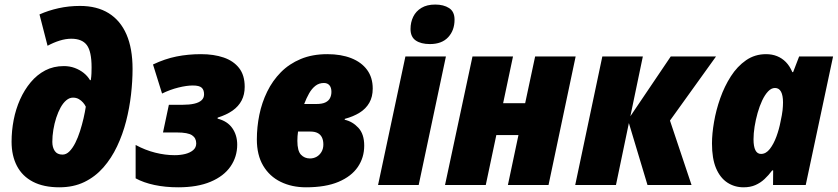

<svg xmlns="http://www.w3.org/2000/svg" viewBox="-20 -796 3604 826"><path d="M235.4 9.8Q168 9.8 122.1 -13.9Q76.2 -37.6 53 -81.8Q29.8 -126 29.8 -186.5Q29.8 -233.4 38.8 -280Q47.9 -326.7 66.4 -368.2Q85 -409.7 112.1 -442.1Q139.2 -474.6 174.8 -493.2Q210.4 -511.7 254.9 -511.7Q279.8 -511.7 301.5 -503.7Q323.2 -495.6 340.1 -482.2Q356.9 -468.8 367.2 -451.2H370.6Q373 -466.3 373.5 -480.7Q374 -495.1 374 -506.3Q374 -574.7 353.5 -602.1Q333 -629.4 286.6 -629.4Q262.7 -629.4 236.8 -621.3Q210.9 -613.3 184.6 -599.1L149.9 -733.9Q188 -751 231.9 -760.7Q275.9 -770.5 324.2 -770.5Q397 -770.5 447.5 -739.3Q498 -708 524.2 -647.7Q550.3 -587.4 550.3 -499.5Q550.3 -447.3 543.7 -389.4Q537.1 -331.5 522.5 -274.4Q507.8 -217.3 483.6 -166.3Q459.5 -115.2 424.6 -75.4Q389.6 -35.6 342.8 -12.9Q295.9 9.8 235.4 9.8ZM249 -130.9Q265.1 -130.9 278.8 -144.8Q292.5 -158.7 304 -181.4Q315.4 -204.1 324.2 -231.7Q333 -259.3 339.4 -286.9Q345.7 -314.5 349.1 -336.9Q345.2 -345.7 337.4 -354.7Q329.6 -363.8 318.8 -369.9Q308.1 -376 293.9 -376Q278.8 -376 265.1 -364.5Q251.5 -353 240.7 -333.5Q230 -314 221.9 -289.3Q213.9 -264.6 209.5 -237.8Q205.1 -210.9 205.1 -185.5Q205.1 -162.1 215.6 -146.5Q226.1 -130.9 249 -130.9Z M746.6 9.8Q691.4 9.8 644.3 -0.2Q597.2 -10.3 563.5 -28.8V-172.4Q605 -149.9 647.9 -139.2Q690.9 -128.4 731.4 -128.4Q755.4 -128.4 776.4 -133.5Q797.4 -138.7 810.8 -149.9Q824.2 -161.1 824.2 -179.2Q824.2 -202.1 806.2 -214.1Q788.1 -226.1 741.2 -226.1H681.2L706.5 -345.2H766.1Q794.9 -345.2 815.4 -349.9Q835.9 -354.5 846.9 -364.5Q857.9 -374.5 857.9 -390.1Q857.9 -409.7 847.4 -418.9Q836.9 -428.2 809.6 -428.2Q783.2 -428.2 747.6 -419.4Q711.9 -410.6 677.2 -393.6L638.2 -518.6Q689.5 -543 739.5 -553Q789.6 -563 844.7 -563Q899.9 -563 942.1 -548.6Q984.4 -534.2 1008.5 -503.4Q1032.7 -472.7 1032.7 -422.4Q1032.7 -389.2 1019.5 -363.8Q1006.3 -338.4 980.7 -320.3Q955.1 -302.2 916.5 -290L916 -285.6Q958.5 -274.9 979.5 -244.6Q1000.5 -214.4 1000.5 -173.8Q1000.5 -121.6 971.7 -79.8Q942.9 -38.1 886.2 -14.2Q829.6 9.8 746.6 9.8Z M1296.4 9.8Q1235.4 9.8 1187.5 -13.7Q1139.6 -37.1 1112.3 -83Q1085 -128.9 1085 -196.3Q1085 -249.5 1095.7 -302Q1106.4 -354.5 1129.4 -401.6Q1152.3 -448.7 1188.2 -485.1Q1224.1 -521.5 1273.9 -542.2Q1323.7 -563 1388.2 -563Q1447.3 -563 1491.2 -545.7Q1535.2 -528.3 1559.3 -495.4Q1583.5 -462.4 1583.5 -415Q1583.5 -379.4 1568.8 -353.8Q1554.2 -328.1 1527.1 -311.3Q1500 -294.4 1463.4 -284.7L1462.9 -280.8Q1496.6 -273.4 1521.7 -246.3Q1546.9 -219.2 1546.9 -169.4Q1546.9 -118.2 1519.3 -77.6Q1491.7 -37.1 1436.3 -13.7Q1380.9 9.8 1296.4 9.8ZM1313.5 -114.3Q1328.6 -114.3 1341.6 -121.3Q1354.5 -128.4 1362.8 -142.1Q1371.1 -155.8 1371.1 -174.3Q1371.1 -192.4 1365 -204.8Q1358.9 -217.3 1346.7 -223.6Q1334.5 -230 1315.4 -230H1262.2Q1260.7 -217.3 1260 -210.2Q1259.3 -203.1 1259.3 -189.9Q1259.3 -147 1274.7 -130.6Q1290 -114.3 1313.5 -114.3ZM1288.6 -348.6H1341.3Q1366.2 -348.6 1380.1 -355.5Q1394 -362.3 1399.9 -374.3Q1405.8 -386.2 1405.8 -400.9Q1405.8 -419.4 1397.2 -429.2Q1388.7 -439 1373.5 -439Q1352.5 -439 1336.9 -426.8Q1321.3 -414.6 1309.8 -394.3Q1298.3 -374 1288.6 -348.6Z M1606.4 0 1724.1 -553.2H1898.4L1781.2 0ZM1829.6 -606.4Q1791 -606.4 1768.6 -621.8Q1746.1 -637.2 1746.1 -671.4Q1746.1 -700.2 1757.8 -724.1Q1769.5 -748 1793.2 -762.2Q1816.9 -776.4 1852.1 -776.4Q1888.7 -776.4 1912.1 -761.2Q1935.5 -746.1 1935.5 -711.4Q1935.5 -665.5 1908.2 -636Q1880.9 -606.4 1829.6 -606.4Z M1894.5 0 2012.7 -553.2H2187L2144.5 -352.1H2239.3L2282.2 -553.2H2456.5L2339.8 0H2165L2210.4 -214.8H2115.2L2069.8 0Z M2454.6 0 2571.3 -553.2H2745.6L2691.9 -295.9L2865.7 -553.2H3060.5L2862.3 -277.3L2955.1 0H2765.6L2685.5 -266.6L2629.9 0Z M3178.7 9.8Q3140.1 9.8 3109.1 -10.5Q3078.1 -30.8 3060.5 -72.3Q3043 -113.8 3043 -178.7Q3043 -220.2 3051.8 -271.2Q3060.5 -322.3 3078.6 -373.5Q3096.7 -424.8 3124.3 -467.8Q3151.9 -510.7 3189.7 -536.9Q3227.5 -563 3275.4 -563Q3301.8 -563 3323 -554.4Q3344.2 -545.9 3360.8 -529.1Q3377.4 -512.2 3388.7 -485.8H3392.1L3418 -553.2H3564L3446.3 0H3305.7L3306.2 -63H3302.2Q3286.6 -42 3269 -25.6Q3251.5 -9.3 3229.7 0.2Q3208 9.8 3178.7 9.8ZM3253.9 -133.8Q3275.4 -133.8 3292 -155.3Q3308.6 -176.8 3320.3 -208.7Q3332 -240.7 3337.9 -272.5Q3344.7 -303.2 3346.7 -322Q3348.6 -340.8 3348.6 -355.5Q3348.6 -385.3 3340.1 -401.4Q3331.5 -417.5 3314 -417.5Q3298.3 -417.5 3284.4 -402.8Q3270.5 -388.2 3259 -363.8Q3247.6 -339.4 3239.3 -310.1Q3231 -280.8 3226.3 -251.2Q3221.7 -221.7 3221.7 -196.8Q3221.7 -166 3229.7 -149.9Q3237.8 -133.8 3253.9 -133.8Z"/></svg>

Font: Open Sans SemiCondensed ExtraBold
Style: Italic
Weight: 800
Width: 4
Italic angle: -12°
Designer: Monotype Design Team
Foundry: Monotype Imaging Inc.
Version: Version 3.003